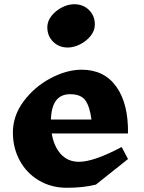

<svg xmlns="http://www.w3.org/2000/svg" viewBox="-20 -879 684 909"><path d="M586 -247H225Q235 -186 268 -149.5Q301 -113 354 -113Q424 -113 556 -183L586 -126L434 -5Q375 10 296 10Q223 10 164.5 -24.5Q106 -59 73.5 -119Q41 -179 41 -252Q41 -331 92 -399.5Q143 -468 219.5 -508.5Q296 -549 367 -549Q473 -549 530.5 -469Q588 -389 586 -247ZM221 -313H413Q405 -375 384 -404Q363 -433 312 -433Q268 -433 245.5 -403Q223 -373 221 -313ZM429 -763Q429 -734 409 -709Q389 -684 359 -669Q329 -654 301 -654Q259 -654 231.5 -681.5Q204 -709 204 -750Q204 -779 224 -804Q244 -829 273.5 -844Q303 -859 331 -859Q374 -859 401.5 -831.5Q429 -804 429 -763Z"/></svg>

Font: InknutAntiqua
Style: Bold
Weight: 700
Designer: Claus Eggers Srensen
Foundry: Claus Eggers Srensen
Version: Version 1.000; ttfautohint (v1.2) -l 7 -r 28 -G 50 -x 13 -D 